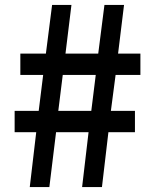

<svg xmlns="http://www.w3.org/2000/svg" viewBox="-20 -754 620 774"><path d="M126 -221H39V-307H136L154 -452H62V-538H165L190 -734H268L244 -538H376L401 -734H480L456 -538H546V-452H446L427 -307H524V-221H417L391 0H311L337 -221H206L179 0H100ZM348 -307 366 -452H233L215 -307Z"/></svg>

Font: Merged Yaku Han JP SemiBold
Style: Regular
Weight: 600
Designer: Ryoko NISHIZUKA 西塚涼子 (kana, bopomofo & ideographs); Paul D. Hunt (Latin, Greek & Cyrillic); Sandoll Communications 산돌커뮤니
Foundry: Adobe
Version: Version 2.004